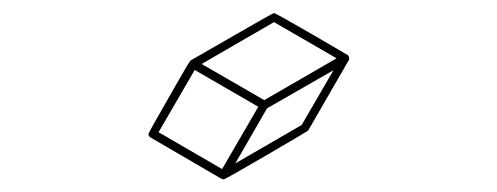

<svg xmlns="http://www.w3.org/2000/svg" viewBox="-20 -944 772 298"><path d="M327.1 -665.5Q326.2 -665.5 325.4 -666Q324.7 -666.5 323.7 -666.5L213.9 -730.5Q210.4 -732.4 210.4 -736.3Q210.4 -737.8 258.3 -821.3Q274.4 -849.1 275.4 -849.9Q276.4 -850.6 339.4 -886.7Q403.8 -923.8 405.3 -923.8Q407.2 -923.8 463.4 -891.4Q519.5 -858.9 520.3 -858.2Q521 -857.4 521.5 -856Q522 -854.5 522 -852.1L521.5 -850.1H521L458.5 -741.7Q457.5 -740.2 393.3 -702.9Q329.1 -665.5 327.1 -665.5ZM345.2 -690.4 448.2 -750 497.6 -835 394.5 -775.9ZM390.1 -788.6 502.4 -853.5 405.3 -909.7 293 -844.7ZM324.7 -681.6 380.9 -778.3 282.2 -835.4 226.1 -738.8Z"/></svg>

Font: 3D Isometric
Style: Regular
Weight: 400
Designer: GGBotNet
Version: 1.10